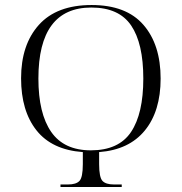

<svg xmlns="http://www.w3.org/2000/svg" viewBox="-20 -745 724 765"><path d="M221 0V-10H251Q283 -10 296.5 -24Q310 -38 310 -91V-139Q187 -148 125.5 -225.5Q64 -303 64 -433Q64 -567 135 -646Q206 -725 345 -725Q483 -725 551.5 -646Q620 -567 620 -432Q620 -302 557 -225Q494 -148 375 -139V-91Q375 -38 388.5 -24Q402 -10 434 -10H465V0ZM342 -146Q453 -146 502 -219Q551 -292 551 -432Q551 -572 502.5 -643.5Q454 -715 344 -715Q133 -715 133 -432Q133 -293 184 -219.5Q235 -146 342 -146Z"/></svg>

Font: Noto Serif Display SemiCondensed Light
Style: Regular
Weight: 300
Width: 4
Designer: Monotype Design Team
Foundry: Monotype Imaging Inc.
Version: Version 2.009